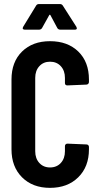

<svg xmlns="http://www.w3.org/2000/svg" viewBox="-20 -909 474 937"><path d="M101.1 -764.2Q94.2 -764.2 91.8 -767.8Q89.4 -771.5 92.8 -777.8L155.8 -880.9Q160.2 -889.2 169.9 -889.2H272.9Q282.2 -889.2 287.1 -880.9L353 -777.8Q355 -772 355 -771Q355 -764.2 345.2 -764.2H274.9Q264.6 -764.2 259.8 -772L226.1 -835Q223.1 -839.4 220.2 -835L185.1 -772Q180.2 -764.2 169.9 -764.2ZM224.1 7.8Q139.2 7.8 87.6 -43.7Q36.1 -95.2 36.1 -180.2V-521Q36.1 -606.9 87.6 -657.5Q139.2 -708 224.1 -708Q310.1 -708 362.1 -657.5Q414.1 -606.9 414.1 -521V-508.8Q414.1 -503.4 410.4 -499.8Q406.7 -496.1 401.9 -496.1L309.1 -492.2Q296.9 -492.2 296.9 -503.9V-528.8Q296.9 -564 276.9 -585.9Q256.8 -607.9 224.1 -607.9Q191.9 -607.9 171.9 -585.9Q151.9 -564 151.9 -528.8V-170.9Q151.9 -135.7 171.9 -113.8Q191.9 -91.8 224.1 -91.8Q256.8 -91.8 276.9 -113.8Q296.9 -135.7 296.9 -170.9V-195.8Q296.9 -201.2 300.3 -204.6Q303.7 -208 309.1 -208L401.9 -204.1Q407.2 -204.1 410.6 -200.7Q414.1 -197.3 414.1 -191.9V-180.2Q414.1 -95.2 361.8 -43.7Q309.6 7.8 224.1 7.8Z"/></svg>

Font: Barlow Condensed SemiBold
Style: Regular
Weight: 600
Width: 3
Designer: Jeremy Tribby
Foundry: Tribby Type
Version: Version 1.422;hotconv 1.0.109;makeotfexe 2.5.65596